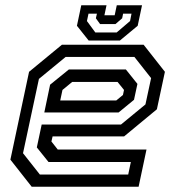

<svg xmlns="http://www.w3.org/2000/svg" viewBox="-20 -710 666 730"><path d="M526 -540 607 -437 576.5 -294.5 452 -191.5H180L175.5 -172L199.5 -141.5H537L507 0H100.5L19.5 -103L90.5 -437L215.5 -540ZM458.5 -446 502.5 -391 489.5 -330.5 431 -282.5H148.5L170.5 -388L242 -446ZM491 -493.5H229.5L128 -410L67.5 -127.5L131.5 -46.5H467.5L477.5 -94H164.5L120 -149.5L138.5 -236.5H440L533 -313L554.5 -413ZM427 -398.5H254.5L217.5 -368L209 -328H422L447.5 -349L451.5 -368ZM317 -556 272.5 -612 289 -690H385L377 -652H416L424 -690H520L503.5 -612L436 -556ZM342.5 -586.5H423.5L474.5 -630L480 -658H448L444.5 -640.5L419 -618.5H360.5L344.5 -640.5L348.5 -658H316.5L310.5 -630Z"/></svg>

Font: Tourney Medium
Style: Italic
Weight: 500
Italic angle: -12°
Version: Version 1.015